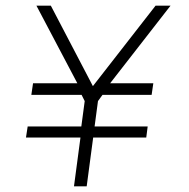

<svg xmlns="http://www.w3.org/2000/svg" viewBox="-20 -661 669 680"><path d="M265 -174H72L78 -213H268L280 -303L269 -325H91L97 -366H254L109 -641H160L309 -356L531 -641H584L370 -366H523L517 -325H343L327 -303L315 -213H503L498 -174H310L287 -1H242Z"/></svg>

Font: Bellota Text Light
Style: Italic
Weight: 300
Italic angle: -7.5°
Designer: Kemie Guaida
Foundry: Kemie Guaida
Version: Version 4.001